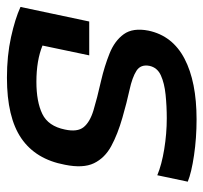

<svg xmlns="http://www.w3.org/2000/svg" viewBox="-38 -554 600 567"><g transform="rotate(90 262.5 -270.0)"><path d="M208 10Q143 10 88.5 -2Q34 -14 -1 -30L42 -233H142L113 -95Q157 -77 220 -77Q279 -77 315 -94.5Q351 -112 361 -161Q369 -198 354 -216.5Q339 -235 304.5 -245.5Q270 -256 217 -268Q174 -278 136.5 -293Q99 -308 79.5 -335Q60 -362 69 -408Q84 -479 152 -514.5Q220 -550 331 -550Q386 -550 437 -542.5Q488 -535 515 -524L496 -434Q465 -447 419 -454.5Q373 -462 328 -462Q292 -462 258 -458.5Q224 -455 201 -444.5Q178 -434 173 -411Q168 -385 187.5 -372.5Q207 -360 244 -352Q281 -344 326 -331Q375 -317 410 -298Q445 -279 460.5 -247Q476 -215 465 -161Q449 -75 387 -32.5Q325 10 208 10Z"/></g></svg>

Font: Kanit
Style: Italic
Weight: 400
Italic angle: -12°
Designer: Katatrad Team
Foundry: CadsonDemak
Version: Version 2.000; ttfautohint (v1.8.3)